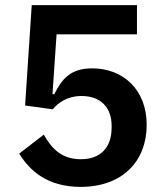

<svg xmlns="http://www.w3.org/2000/svg" viewBox="-20 -718 640 750"><path d="M515 -698H104L78 -306L186 -291C207 -316 242 -343 299 -343C372 -343 416 -299 416 -227V-219C416 -143 374 -96 296 -96C220 -96 182 -138 151 -192L55 -118C97 -50 166 12 295 12C460 12 553 -90 553 -230C553 -369 460 -451 340 -451C256 -451 222 -410 192 -350H185L201 -584H515Z"/></svg>

Font: Braiins Sans SemiBold
Style: Regular
Weight: 600
Designer: Mike Abbink, Paul van der Laan, Pieter van Rosmalen, Jiri Chlebus, Lubos Buracinsky
Foundry: Bold Monday, Sudetype
Version: Version 1.000;hotconv 1.0.109;makeotfexe 2.5.65596